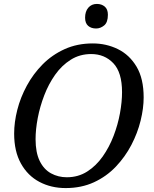

<svg xmlns="http://www.w3.org/2000/svg" viewBox="-20 -946 782 977"><path d="M314 11Q240 11 180.5 -20.5Q121 -52 86.5 -114Q52 -176 52 -266Q52 -324 68 -387Q84 -450 116.5 -510Q149 -570 197 -618.5Q245 -667 309 -696Q373 -725 452 -725Q521 -725 580 -696Q639 -667 675 -606.5Q711 -546 711 -450Q711 -395 695.5 -332Q680 -269 648.5 -208.5Q617 -148 569.5 -98Q522 -48 458 -18.5Q394 11 314 11ZM320 -44Q378 -44 423.5 -73Q469 -102 502.5 -149.5Q536 -197 558 -254.5Q580 -312 590.5 -370Q601 -428 601 -477Q601 -578 556.5 -624.5Q512 -671 444 -671Q386 -671 340 -642Q294 -613 260.5 -565.5Q227 -518 205 -460.5Q183 -403 172 -345Q161 -287 161 -238Q161 -170 182 -127Q203 -84 239.5 -64Q276 -44 320 -44ZM469 -801Q444 -801 428.5 -814.5Q413 -828 413 -856Q413 -888 429.5 -907Q446 -926 473 -926Q497 -926 513 -912.5Q529 -899 529 -871Q529 -832 510 -816.5Q491 -801 469 -801Z"/></svg>

Font: NotoSerif-Italic
Style: Regular
Weight: 400
Italic angle: -12°
Designer: Monotype Design Team
Foundry: Monotype Imaging Inc.
Version: Version 2.007; ttfautohint (v1.8) -l 8 -r 50 -G 200 -x 14 -D